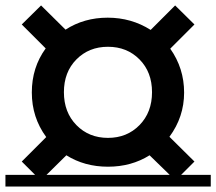

<svg xmlns="http://www.w3.org/2000/svg" viewBox="-20 -686 795 706"><path d="M150 -182Q97 -254 97 -346Q97 -438 148 -508L60 -596L131 -666L221 -577Q289 -621 376 -621Q463 -621 534 -576L624 -666L695 -596L606 -507Q657 -435 657 -345.5Q657 -256 603 -183L695 -92L646 -43H755V0H0V-43H109L60 -92ZM261 -226Q307 -179 377 -179Q447 -179 493 -226Q539 -273 539 -347Q539 -421 493 -467.5Q447 -514 377 -514Q307 -514 261 -467.5Q215 -421 215 -347Q215 -273 261 -226ZM224 -115 151 -43H604L530 -115Q463 -73 377 -73Q291 -73 224 -115Z"/></svg>

Font: Montserrat Subrayada
Style: Regular
Weight: 400
Designer: Julieta Ulanovsky
Foundry: Julieta Ulanovsky
Version: Version 2.001